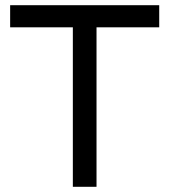

<svg xmlns="http://www.w3.org/2000/svg" viewBox="-20 -718 651 738"><path d="M592 -698V-613H351V0H260V-613H19V-698Z"/></svg>

Font: Varela
Style: Regular
Weight: 400
Designer: Joe Prince
Foundry: Joe Prince
Version: Version 1.000